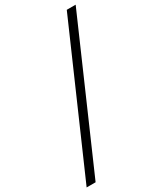

<svg xmlns="http://www.w3.org/2000/svg" viewBox="-290 -863 947 1122"><g transform="rotate(-30 184.0 -301.5)"><path d="M-55 177 363.5 -780H423.5L5.5 177Z"/></g></svg>

Font: Merriweather 96pt Medium
Style: Italic
Weight: 500
Italic angle: -7.8°
Version: Version 2.101